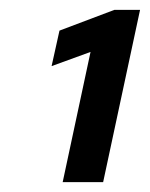

<svg xmlns="http://www.w3.org/2000/svg" viewBox="-20 -720 304 390"><path d="M107.3 -350 163.9 -614.5 84.8 -585.7 100.8 -657.8 212.5 -700H264.5L189.5 -350Z"/></svg>

Font: Red Hat Display VF
Style: Italic
Weight: 300
Italic angle: -12°
Designer: Pentagram, MCKL
Foundry: Pentagram, MCKL
Version: Version 1.023